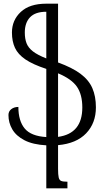

<svg xmlns="http://www.w3.org/2000/svg" viewBox="-20 -782 582 1045"><path d="M232 243V9Q159 5 113.5 -18.5Q68 -42 47 -78Q26 -114 26 -156Q26 -176 41.5 -188Q57 -200 80 -200Q80 -124 114.5 -82.5Q149 -41 232 -36V-407Q159 -431 118.5 -458.5Q78 -486 61.5 -521.5Q45 -557 45 -605Q45 -672 93 -717Q141 -762 232 -762H296V-442Q373 -414 418 -380.5Q463 -347 482.5 -302.5Q502 -258 502 -198Q502 -112 449 -56.5Q396 -1 296 8V137Q296 169 299.5 184Q303 199 313.5 203Q324 207 347 207V243ZM428 -197Q428 -267 399 -309.5Q370 -352 296 -383V-37Q428 -55 428 -197ZM115 -605Q115 -571 124.5 -546.5Q134 -522 159 -502.5Q184 -483 232 -464V-718Q172 -718 143.5 -688Q115 -658 115 -605Z"/></svg>

Font: Noto Serif Armenian Condensed
Style: Regular
Weight: 400
Width: 3
Designer: Monotype Design Team
Foundry: Monotype Imaging Inc.
Version: Version 2.008; ttfautohint (v1.8.4.7-5d5b)